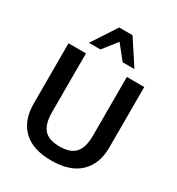

<svg xmlns="http://www.w3.org/2000/svg" viewBox="-225 -1113 1167 1264"><g transform="rotate(30 358.5 -481.0)"><path d="M185.1 -785.2 307.1 -972.2H408.7L531.2 -785.2H441.4L356.4 -891.6L272.5 -785.2ZM356.4 10.3Q215.8 10.3 143.1 -59.8Q70.3 -129.9 70.3 -257.3V-715.3H203.1V-268.6Q203.1 -179.2 239.5 -138.2Q275.9 -97.2 358.9 -97.2Q440.4 -97.2 477.1 -138.4Q513.7 -179.7 513.7 -269V-715.3H646V-256.3Q646 -129.9 571.8 -59.8Q497.6 10.3 356.4 10.3Z"/></g></svg>

Font: Oxygen
Style: Bold
Weight: 700
Designer: vernon adams
Foundry: Vernon Adams
Version: Version 0.2.3 webfont; ttfautohint (v0.93.3-1d66) -l 8 -r 50